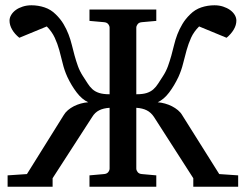

<svg xmlns="http://www.w3.org/2000/svg" viewBox="-20 -707 931 727"><path d="M711.9 0V-32.2L563 -264.2Q551.8 -281.2 535.6 -289.3Q519.5 -297.4 496.1 -298.8V-68.8Q496.1 -62 501.2 -55.4Q506.3 -48.8 517.1 -47.9L571.8 -43V0H318.8V-43L374 -47.9Q384.8 -48.8 389.9 -55.4Q395 -62 395 -68.8V-298.8Q371.6 -297.4 355.5 -289.3Q339.4 -281.2 329.1 -264.2L179.2 -32.2V0H8.8V-43L82 -47.9L221.2 -271Q227.1 -281.2 237.1 -289.8Q247.1 -298.3 259.5 -304.7Q272 -311 285.9 -314.9Q299.8 -318.8 314 -319.8Q290.5 -330.6 270.5 -356.7Q250.5 -382.8 234.9 -416Q223.6 -440.9 217.5 -466.6Q211.4 -492.2 204.6 -516.8Q197.8 -541.5 187.3 -564.2Q176.8 -586.9 157.2 -606.9L53.2 -564Q35.6 -578.1 25.9 -595Q16.1 -611.8 16.1 -628.9Q16.1 -640.1 22.5 -650.6Q28.8 -661.1 39.8 -669.2Q50.8 -677.2 66.2 -682.1Q81.5 -687 99.1 -687Q124.5 -687 148.7 -679Q172.9 -670.9 190.9 -652.8Q209 -635.3 220.5 -616Q231.9 -596.7 239.5 -576.9Q247.1 -557.1 252 -536.9Q256.8 -516.6 262.5 -496.3Q268.1 -476.1 275.1 -456.5Q282.2 -437 293.9 -418.9Q304.2 -403.3 312 -390.9Q319.8 -378.4 330.1 -369.1Q340.3 -359.9 355.5 -355Q370.6 -350.1 395 -350.1V-602.1Q395 -608.9 389.9 -615.5Q384.8 -622.1 374 -623L318.8 -627.9V-670.9H571.8V-627.9L517.1 -623Q506.3 -622.1 501.2 -615.5Q496.1 -608.9 496.1 -602.1V-350.1Q521 -350.1 535.9 -355Q550.8 -359.9 561 -369.1Q571.3 -378.4 579.1 -390.9Q586.9 -403.3 597.2 -418.9Q608.9 -437 616 -456.5Q623 -476.1 628.7 -496.3Q634.3 -516.6 639.2 -536.9Q644 -557.1 651.6 -576.9Q659.2 -596.7 670.7 -616Q682.1 -635.3 700.2 -652.8Q718.3 -670.9 742.2 -679Q766.1 -687 792 -687Q809.6 -687 824.7 -682.1Q839.8 -677.2 851.1 -669.2Q862.3 -661.1 868.7 -650.6Q875 -640.1 875 -628.9Q875 -611.8 865 -595Q855 -578.1 837.9 -564L733.9 -606.9Q713.9 -586.9 703.6 -564.2Q693.4 -541.5 686.5 -516.8Q679.7 -492.2 673.3 -466.6Q667 -440.9 655.8 -416Q640.1 -382.8 620.4 -356.7Q600.6 -330.6 577.1 -319.8Q590.8 -318.8 604.7 -314.9Q618.7 -311 631.1 -304.7Q643.6 -298.3 653.8 -289.8Q664.1 -281.2 669.9 -271L810.1 -47.9L881.8 -43V0Z"/></svg>

Font: Charis SIL
Style: Regular
Weight: 400
Foundry: SIL International
Version: Version 4.112